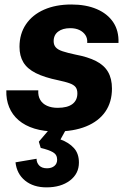

<svg xmlns="http://www.w3.org/2000/svg" viewBox="-20 -566 563 841"><path d="M225.7 10Q172.3 10 130.9 -2.7Q89.6 -15.4 61.6 -39.4Q33.7 -63.3 20.1 -96.6Q6.4 -129.9 7.7 -170.3H147.7Q146.1 -145.9 156.1 -128.8Q166 -111.7 185.8 -102.7Q205.6 -93.7 232.6 -93.7Q275.1 -93.7 297 -110.1Q318.9 -126.6 318.9 -157.1Q318.9 -174.7 310.7 -184.9Q302.6 -195 284.2 -201.4Q265.9 -207.9 235.7 -214.3Q174.3 -226.9 136.7 -245.9Q99.1 -264.9 82.3 -293.1Q65.4 -321.3 65.4 -360.9Q65.4 -417.7 93.7 -459.5Q122 -501.3 173.1 -523.8Q224.3 -546.3 292.7 -546.3Q356.9 -546.3 403.9 -526.1Q451 -505.9 476 -468.5Q501 -431.1 499 -378H362Q363.6 -398.1 354.1 -412.3Q344.7 -426.4 327.9 -434.5Q311 -442.6 287.6 -442.6Q254.4 -442.6 234.7 -427.6Q215 -412.7 215 -385.6Q215 -369.4 224.1 -358.9Q233.1 -348.3 254.2 -341.4Q275.3 -334.4 310 -327Q365 -316.7 400.5 -298.6Q436 -280.6 453.2 -251.1Q470.4 -221.6 470.4 -178Q470.4 -118.6 441.2 -76.6Q412 -34.6 357.1 -12.3Q302.1 10 225.7 10ZM183.7 254.7Q126.6 254.7 90.1 225.3Q53.6 195.9 47.9 145L140.1 129.4Q140.3 147.3 152 159.2Q163.7 171.1 186 171.1Q205.7 171.1 218 161.1Q230.3 151.1 230.3 133.3Q230.3 111.4 212.1 100.9Q193.9 90.3 158.3 81.9L150.1 54.6L213.3 -19.6L277.4 -13.7L245 44.9Q281.7 58.1 303.7 82.4Q325.7 106.6 325.7 146.1Q325.7 194.9 286.2 224.8Q246.7 254.7 183.7 254.7Z"/></svg>

Font: Mona Sans
Style: Italic
Weight: 200
Italic angle: -11.6951°
Designer: Deni Anggara
Foundry: GitHub
Version: Version 2.000